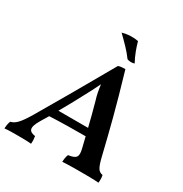

<svg xmlns="http://www.w3.org/2000/svg" viewBox="-228 -1023 1119 1176"><g transform="rotate(30 331.5 -435.5)"><path d="M411 -741C425 -735 448 -734 462 -740C439 -782 422 -829 411 -869C373 -877 331 -874 298 -864C341 -822 382 -782 411 -741ZM633 -50C604 -57 592 -67 572 -150C533 -312 500 -445 430 -682C414 -682 397 -681 381 -676C261 -465 169 -305 82 -158C34 -77 10 -57 -20 -50C-27 -33 -29 -16 -30 3C-3 0 23 0 57 0C89 0 129 0 158 3C160 -16 159 -33 156 -50C112 -57 96 -76 138 -146L170 -199C250 -203 344 -204 425 -204L443 -130C457 -74 446 -58 389 -50C382 -35 380 -17 379 3C419 0 477 0 511 0C541 0 600 0 635 3C637 -16 637 -34 633 -50ZM202 -256C233 -309 262 -363 290 -416C312 -456 324 -480 347 -527C352 -488 358 -455 369 -421C384 -366 399 -311 412 -256Z"/></g></svg>

Font: Vollkorn Semibold
Style: Italic
Weight: 600
Italic angle: -11°
Designer: Friedrich Althausen
Foundry: Friedrich Althausen
Version: Version 4.015;PS 004.015;hotconv 1.0.88;makeotf.lib2.5.64775